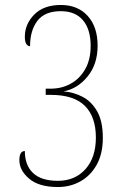

<svg xmlns="http://www.w3.org/2000/svg" viewBox="-20 -744 505 773"><path d="M213 9Q137 9 97.5 -24.5Q58 -58 58 -99Q58 -136 80 -136Q80 -79 113 -47.5Q146 -16 213 -16Q282 -16 324 -63Q366 -110 366 -190Q366 -274 321.5 -318Q277 -362 185 -362H164V-387H184Q229 -387 265.5 -407.5Q302 -428 323.5 -466.5Q345 -505 345 -559Q345 -626 314 -662.5Q283 -699 225 -699Q160 -699 130.5 -660Q101 -621 101 -558Q92 -558 86 -567Q80 -576 80 -596Q80 -647 118 -685.5Q156 -724 225 -724Q293 -724 333 -680Q373 -636 373 -560Q373 -486 333 -436.5Q293 -387 236 -376Q276 -373 312 -354.5Q348 -336 371 -296Q394 -256 394 -189Q394 -125 369.5 -81Q345 -37 304 -14Q263 9 213 9Z"/></svg>

Font: Noto Serif Condensed Thin
Style: Regular
Weight: 100
Width: 3
Designer: Monotype Design Team
Foundry: Monotype Imaging Inc.
Version: Version 2.013; ttfautohint (v1.8.4.7-5d5b)